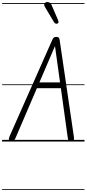

<svg xmlns="http://www.w3.org/2000/svg" viewBox="-25 -1358 830 1842"><path d="M79 -1.5Q64 -5.5 60.8 -17.5Q57.5 -29.5 68.5 -54L475 -972Q482.5 -989.5 490.5 -996.8Q498.5 -1004 515 -1004Q533 -1004 539.2 -996.2Q545.5 -988.5 547.5 -973L684 -44Q687 -24.5 682.2 -13.2Q677.5 -2 658.5 -0.5Q638.5 1 633 -8.8Q627.5 -18.5 625 -37L559 -512H329L124.5 -35Q117 -18 105.5 -8Q94 2 79 -1.5ZM353 -567.5H551L502.5 -916ZM79 -1.5Q64 -5.5 60.8 -17.5Q57.5 -29.5 68.5 -54L475 -972Q482.5 -989.5 490.5 -996.8Q498.5 -1004 515 -1004Q533 -1004 539.2 -996.2Q545.5 -988.5 547.5 -973L684 -44Q687 -24.5 682.2 -13.2Q677.5 -2 658.5 -0.5Q638.5 1 633 -8.8Q627.5 -18.5 625 -37L559 -512H329L124.5 -35Q117 -18 105.5 -8Q94 2 79 -1.5ZM353 -567.5H551L502.5 -916ZM490 -1150.5 405.5 -1292.5Q397.5 -1307 399 -1317Q400.5 -1327 408.8 -1332.5Q417 -1338 427.5 -1338.5Q439 -1338.5 450.5 -1333.2Q462 -1328 467.5 -1315L531 -1167.5Q535.5 -1157.5 536.2 -1150.8Q537 -1144 534.8 -1139.8Q532.5 -1135.5 527 -1132.5Q519 -1128 508.8 -1131.5Q498.5 -1135 490 -1150.5ZM-5 455H785.5V463H-5ZM-5 -16H785.5V0H-5ZM-5 -549H785.5V-541H-5ZM-5 -1329H785.5V-1321H-5Z"/></svg>

Font: Edu SA Dotted Guide
Style: Regular
Weight: 400
Designer: Tina and Corey Anderson, Eben Sorkin, Mirko Velimirovic
Foundry: Google for Education
Version: Version 2.000